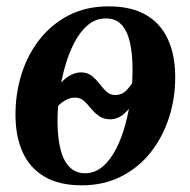

<svg xmlns="http://www.w3.org/2000/svg" viewBox="-20 -556 584 589"><path d="M230.5 12.5Q162.5 12.5 117.5 -13.5Q72.5 -39.5 50.2 -87.5Q28 -135.5 27.5 -201Q27 -268 46 -328.5Q65 -389 102.2 -436Q139.5 -483 192.5 -509.8Q245.5 -536.5 313 -536.5Q381.5 -536.5 426.5 -511Q471.5 -485.5 494.2 -437.5Q517 -389.5 517.5 -322Q518 -256.5 498.8 -196.2Q479.5 -136 442.5 -89Q405.5 -42 352 -14.8Q298.5 12.5 230.5 12.5ZM240.5 -24.5Q271 -24.5 294.8 -44.8Q318.5 -65 336 -99Q353.5 -133 364.8 -175Q376 -217 381.5 -261.2Q387 -305.5 386.5 -345.5Q386.5 -392 378.5 -426.5Q370.5 -461 352.8 -480.2Q335 -499.5 305 -499.5Q274 -499.5 250 -479.5Q226 -459.5 208.2 -425.5Q190.5 -391.5 178.8 -349.5Q167 -307.5 161.5 -263.2Q156 -219 156.5 -178.5Q157 -130 166.2 -95.5Q175.5 -61 194.2 -42.8Q213 -24.5 240.5 -24.5ZM319 -190Q297.5 -190 283.8 -200Q270 -210 259.2 -223.2Q248.5 -236.5 237.2 -246.8Q226 -257 209.5 -256.5Q198.5 -256.5 187.5 -251.8Q176.5 -247 167.5 -239.8Q158.5 -232.5 152 -223.5L160 -292.5Q171.5 -310 190.5 -322Q209.5 -334 228 -334Q248 -334 261.2 -323.5Q274.5 -313 285 -299.2Q295.5 -285.5 306.5 -275Q317.5 -264.5 333 -264.5Q354.5 -264.5 369 -280Q383.5 -295.5 392.5 -313L385 -235.5Q372 -215 355 -202.5Q338 -190 319 -190Z"/></svg>

Font: Merriweather 96pt SemiBold
Style: Italic
Weight: 600
Italic angle: -7.8°
Version: Version 2.101